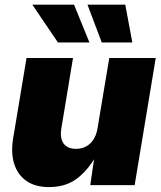

<svg xmlns="http://www.w3.org/2000/svg" viewBox="-20 -780 679 809"><path d="M186.5 8.3Q128.9 8.3 91.8 -17.3Q54.7 -43 40 -89.1Q25.4 -135.3 35.2 -195.8L91.8 -535.6H287.6L238.3 -237.8Q231.9 -197.8 248 -175.3Q264.2 -152.8 300.3 -152.8Q324.2 -152.8 343 -163.1Q361.8 -173.3 374.3 -192.9Q386.7 -212.4 391.1 -240.2L440.4 -535.6H636.2L547.4 0H360.4L380.9 -140.6H393.6Q362.8 -76.7 312.7 -34.2Q262.7 8.3 186.5 8.3ZM408.7 -601.1 348.6 -760.3H507.8L537.6 -601.1ZM224.1 -601.1 116.2 -760.3H292L356.9 -601.1Z"/></svg>

Font: Inter 20pt Black
Style: Italic
Weight: 900
Italic angle: -9.3988°
Version: Version 4.001;git-66647c0bb